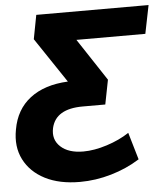

<svg xmlns="http://www.w3.org/2000/svg" viewBox="-76 -586 735 838"><g transform="rotate(-5 291.5 -166.5)"><path d="M241 205Q151 205 88.5 173Q26 141 -3 84Q-32 27 -18 -47Q-3 -134 60 -182.5Q123 -231 226 -236L94 -433L114 -538H606L581 -414H279L401 -229L380 -122H281Q163 -122 144 -40Q133 10 167.5 42Q202 74 267 74Q315 74 371 56Q427 38 469 10L504 129Q447 165 378.5 185Q310 205 241 205Z"/></g></svg>

Font: Montserrat
Style: Bold Italic
Weight: 700
Italic angle: -11.3°
Designer: Julieta Ulanovsky
Foundry: Julieta Ulanovsky
Version: Version 9.000; ttfautohint (v1.8.4.7-5d5b)